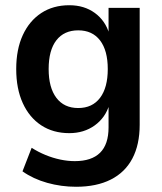

<svg xmlns="http://www.w3.org/2000/svg" viewBox="-20 -524 620 734"><path d="M271 190Q214 190 160.5 175Q107 160 66 131L101 41Q126 57 154 68.5Q182 80 210.5 86Q239 92 266 92Q330 92 362.5 60Q395 28 395 -37V-124H398Q383 -74 342 -44.5Q301 -15 245 -15Q183 -15 137.5 -45Q92 -75 67 -130Q42 -185 42 -260Q42 -335 67 -389.5Q92 -444 137.5 -474Q183 -504 245 -504Q302 -504 342.5 -474.5Q383 -445 398 -394H395V-494H514V-47Q514 29 486 82Q458 135 403.5 162.5Q349 190 271 190ZM279 -111Q333 -111 362.5 -150Q392 -189 392 -260Q392 -331 362.5 -369.5Q333 -408 279 -408Q225 -408 195.5 -370Q166 -332 166 -260Q166 -189 195.5 -150Q225 -111 279 -111Z"/></svg>

Font: Nunito Sans 10pt SemiCondensed
Style: Bold
Weight: 700
Width: 4
Designer: Vernon Adams
Foundry: Vernon Adams
Version: Version 3.101;gftools[0.9.27]